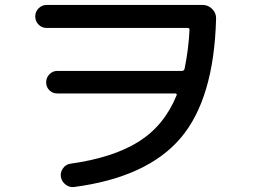

<svg xmlns="http://www.w3.org/2000/svg" viewBox="-20 -740 1040 790"><path d="M171.9 -625Q152.3 -625 138.7 -638.7Q125 -652.3 125 -672.4Q125 -692.4 139.2 -706.1Q153.3 -719.7 171.9 -719.7H813.5Q836.9 -719.7 853.5 -702.6Q870.1 -685.5 869.1 -663.1Q860.4 -333 723.1 -171.9Q585.9 -10.7 286.1 29.3Q266.6 32.2 250.5 20Q234.4 7.8 230.5 -11.7Q227.5 -30.3 238.8 -46.9Q250 -63.5 269.5 -66.4Q444.3 -90.8 549.8 -156.7Q655.3 -222.7 706.1 -346.7Q710 -354.5 701.2 -355.5H215.8Q196.3 -355.5 183.1 -368.7Q169.9 -381.8 169.9 -401.4Q169.9 -420.9 183.6 -434.6Q197.3 -448.2 215.8 -448.2H728.5Q736.3 -448.2 739.3 -456.1Q755.9 -537.1 759.8 -617.2Q759.8 -625 752 -625Z"/></svg>

Font: Rounded Mgen+ 1m medium
Style: Regular
Weight: 500
Designer: [Source Han Sans]
Ryoko NISHIZUKA  (kana & ideographs); Paul D. Hunt (Latin, Greek & Cyrillic); Wenlong ZHANG  (bopomofo
Version: Version 1.059.20150602